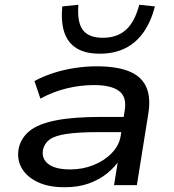

<svg xmlns="http://www.w3.org/2000/svg" viewBox="-20 -779 733 808"><path d="M252 9Q183 9 137 -13.5Q91 -36 70.5 -73Q50 -110 59 -156Q69 -199 104.5 -228Q140 -257 213 -272Q286 -287 408 -287H519L509 -223H397Q310 -223 260.5 -215.5Q211 -208 189 -192Q167 -176 161 -149Q154 -112 183 -89Q212 -66 276 -66Q328 -66 374 -84.5Q420 -103 451 -135.5Q482 -168 488 -208L505 -315Q514 -371 481 -396Q448 -421 375 -421Q318 -421 260.5 -407Q203 -393 150 -364L125 -438Q162 -458 205.5 -472Q249 -486 296 -493Q343 -500 386 -500Q467 -500 519 -480.5Q571 -461 593 -418Q615 -375 605 -306L556 0H460L478 -112L488 -113Q466 -78 431.5 -50Q397 -22 352.5 -6.5Q308 9 252 9ZM400 -553Q340 -553 303 -575.5Q266 -598 251 -642Q236 -686 242 -752L310 -759Q304 -686 328.5 -653Q353 -620 413 -620Q472 -620 509.5 -653Q547 -686 566 -759L632 -752Q615 -687 583.5 -642.5Q552 -598 506 -575.5Q460 -553 400 -553Z"/></svg>

Font: Nunito Sans 10pt Expanded Medium
Style: Italic
Weight: 500
Width: 7
Italic angle: -9°
Designer: Vernon Adams
Foundry: Vernon Adams
Version: Version 3.101;gftools[0.9.27]